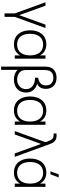

<svg xmlns="http://www.w3.org/2000/svg" viewBox="1143 -1955 1052 3378"><g transform="rotate(90 1669.0 -266.0)"><path d="M277 180V0L473 -540H413.5L246.5 -78.5L80 -540H20L216 0V180Z M954.5 -540V-443.5C918 -513 854 -555 759.5 -555C604 -555 513 -439.5 513 -269C513 -102 602.5 15 759.5 15C853.5 15 918 -26.5 954.5 -96V0H1012V-540ZM764.5 -499C889.5 -499 954.5 -408 954.5 -269C954.5 -135 893.5 -41 764.5 -41C637.5 -41 574.5 -130.5 574.5 -269C574.5 -405.5 636.5 -499 764.5 -499Z M1152 240H1209V-49.5C1246.5 -9 1304 15 1377.5 15C1523 15 1608 -73.5 1608 -196C1608 -235.5 1600 -270 1583.5 -298.5C1551 -355.5 1498 -386.5 1448 -393C1510 -413 1543.5 -471.5 1543.5 -547.5C1543.5 -665 1464.5 -735 1347 -735C1254.5 -735 1190 -692.5 1165 -622.5C1156.5 -599 1152 -571.5 1152 -540ZM1380.5 -42C1305.5 -42 1237 -79.5 1220 -138C1214.5 -156 1212 -179 1212 -207.5V-516.5C1212 -551 1215.5 -578.5 1222.5 -599.5C1240.5 -653 1288.5 -679 1348 -679C1430.5 -679 1483 -629.5 1483 -548C1483 -506.5 1470.5 -475 1445.5 -453C1420.5 -430.5 1388 -417 1347.5 -411.5V-357C1471.5 -354 1548 -296.5 1548 -199C1548 -105 1478 -42 1380.5 -42Z M2118.5 -540V-443.5C2082 -513 2018 -555 1923.5 -555C1768 -555 1677 -439.5 1677 -269C1677 -102 1766.5 15 1923.5 15C2017.5 15 2082 -26.5 2118.5 -96V0H2176V-540ZM1928.5 -499C2053.5 -499 2118.5 -408 2118.5 -269C2118.5 -135 2057.5 -41 1928.5 -41C1801.5 -41 1738.5 -130.5 1738.5 -269C1738.5 -405.5 1800.5 -499 1928.5 -499Z M2286 0H2345.5L2512.5 -461.5L2679 0H2739L2543 -540C2539.5 -548 2537 -556.5 2534.5 -564.5C2522 -599 2511.5 -626.5 2502 -647C2483 -688 2454 -721 2412 -730.5C2398.5 -733.5 2381 -735 2359.5 -735H2328V-683.5H2353.5C2376.5 -683.5 2395 -679.5 2408.5 -672C2422 -664 2432.5 -653 2441 -638.5C2449 -624 2458.5 -602.5 2470 -573C2473.5 -562.5 2478 -552 2482 -540Z M3101 -772.5H3047.5L2993.5 -627.5H3047ZM3210.5 -540V-443.5C3174 -513 3110 -555 3015.5 -555C2860 -555 2769 -439.5 2769 -269C2769 -102 2858.5 15 3015.5 15C3109.5 15 3174 -26.5 3210.5 -96V0H3268V-540ZM3020.5 -499C3145.5 -499 3210.5 -408 3210.5 -269C3210.5 -135 3149.5 -41 3020.5 -41C2893.5 -41 2830.5 -130.5 2830.5 -269C2830.5 -405.5 2892.5 -499 3020.5 -499Z"/></g></svg>

Font: Vela Sans Light
Style: Regular
Weight: 300
Designer: Principal design: Mikhail Sharanda - project Manrope.
Design modification: Ravid Balaliev
Foundry: Mikhail Sharanda
Version: Version 1.001